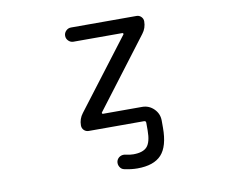

<svg xmlns="http://www.w3.org/2000/svg" viewBox="-81 -651 1162 963"><g transform="rotate(-10 500.0 -170.0)"><path d="M337.9 -546.9H671.9Q685.5 -546.9 695.3 -537.1Q705.1 -527.3 705.1 -513.7Q705.1 -479.5 684.6 -453.1L417 -100.6Q415 -98.6 416.5 -95.7Q418 -92.8 420.9 -92.8H620.1Q655.3 -92.8 680.2 -67.9Q705.1 -43 705.1 -7.8V28.3Q705.1 123 666.5 165Q627.9 207 543.9 207Q512.7 207 477.5 199.2Q462.9 196.3 455.1 182.6Q447.3 168.9 451.2 153.3Q456.1 138.7 469.2 131.8Q482.4 125 498 128.9Q518.6 133.8 536.1 133.8Q585.9 133.8 606.4 110.4Q627 86.9 627 28.3V-10.7Q627 -20.5 617.2 -20.5H335.9Q321.3 -20.5 311.5 -30.3Q301.8 -40 301.8 -54.7Q301.8 -87.9 322.3 -114.3L590.8 -466.8Q592.8 -468.8 591.3 -471.7Q589.8 -474.6 586.9 -474.6H337.9Q323.2 -474.6 312.5 -485.4Q301.8 -496.1 301.8 -510.7Q301.8 -525.4 312.5 -536.1Q323.2 -546.9 337.9 -546.9Z"/></g></svg>

Font: Rounded-X Mgen+ 1m regular
Style: Regular
Weight: 400
Designer: [Source Han Sans]
Ryoko NISHIZUKA  (kana & ideographs); Paul D. Hunt (Latin, Greek & Cyrillic); Wenlong ZHANG  (bopomofo
Version: Version 1.059.20150602